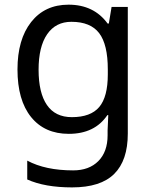

<svg xmlns="http://www.w3.org/2000/svg" viewBox="-20 -566 655 826"><path d="M442.9 -4.9 445.8 -70.8H441.9Q387.7 9.8 275.9 9.8Q171.9 9.8 113.5 -62.7Q55.2 -135.3 55.2 -267.1Q55.2 -396.5 114 -471.2Q172.9 -545.9 274.9 -545.9Q383.8 -545.9 442.9 -464.8H448.2L460 -536.1H529.8V8.8Q529.8 124 471.4 182.1Q413.1 240.2 290 240.2Q172.9 240.2 97.2 206.1V125Q175.3 167 294.9 167Q363.3 167 403.1 127Q442.9 86.9 442.9 16.1ZM289.1 -62Q370.1 -62 407 -105.7Q443.8 -149.4 443.8 -246.1V-267.1Q443.8 -374.5 406.7 -423.3Q369.6 -472.2 287.1 -472.2Q219.7 -472.2 182.9 -418.7Q146 -365.2 146 -266.1Q146 -166.5 181.9 -114.3Q217.8 -62 289.1 -62Z"/></svg>

Font: NotoSans
Style: Regular
Weight: 400
Designer: Monotype Design team
Foundry: Monotype Imaging Inc.
Version: Version 1.04; ttfautohint (v1.4.1)